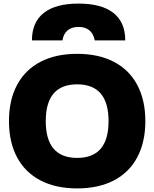

<svg xmlns="http://www.w3.org/2000/svg" viewBox="-20 -1040 860 1070"><path d="M30 -365Q30 -482 75 -566.5Q120 -651 205.5 -695.5Q291 -740 410 -740Q529 -740 614.5 -695.5Q700 -651 745 -566.5Q790 -482 790 -365Q790 -248 745 -163.5Q700 -79 614.5 -34.5Q529 10 410 10Q291 10 205.5 -34.5Q120 -79 75 -163.5Q30 -248 30 -365ZM410 -160Q585 -160 585 -365Q585 -570 410 -570Q235 -570 235 -365Q235 -160 410 -160ZM678 -815H508Q501 -852 478 -871Q455 -890 418 -890Q380 -890 357 -871Q334 -852 328 -815H158Q158 -916 224 -968Q290 -1020 418 -1020Q546 -1020 612 -968Q678 -916 678 -815Z"/></svg>

Font: Enso Black
Style: Regular
Weight: 900
Designer: Coji Morishita
Foundry: UNDERFOREST DESIGN
Version: Version 1.000